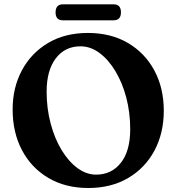

<svg xmlns="http://www.w3.org/2000/svg" viewBox="-20 -874 838 912"><path d="M397.5 -717.5Q506.5 -717.5 587.5 -670Q668.5 -622.5 713.2 -539.2Q758 -456 758 -348Q758 -242 713.8 -159Q669.5 -76 588.8 -28.5Q508 19 399.5 19Q290.5 19 209.8 -28.8Q129 -76.5 84.5 -160.5Q40 -244.5 40 -354.5Q40 -457.5 84 -539.8Q128 -622 208.2 -669.8Q288.5 -717.5 397.5 -717.5ZM598.5 -260Q598.5 -339.5 579.8 -410.5Q561 -481.5 528 -536.2Q495 -591 452.5 -622.5Q410 -654 362.5 -654Q288.5 -654 245 -596.8Q201.5 -539.5 201.5 -439Q201.5 -359 220.5 -287.5Q239.5 -216 272.5 -161.5Q305.5 -107 347.8 -75.8Q390 -44.5 436.5 -44.5Q510 -44.5 554.2 -100.8Q598.5 -157 598.5 -260ZM244 -815Q244 -853.5 279 -853.5H519.5Q554.5 -853.5 554.5 -815.5Q554.5 -777.5 519.5 -777.5H279Q244 -777.5 244 -815Z"/></svg>

Font: Fraunces 9pt Soft SemiBold
Style: Regular
Weight: 600
Version: Version 1.000;[b76b70a41]